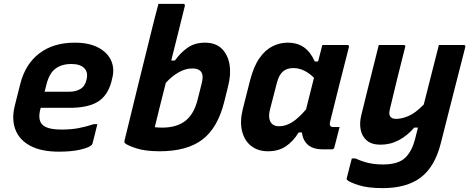

<svg xmlns="http://www.w3.org/2000/svg" viewBox="-20 -770 2430 990"><path d="M366 -550Q439 -550 487 -524.5Q535 -499 553.5 -456.5Q572 -414 558 -364L554 -347Q534 -275 483 -244.5Q432 -214 339 -214H190L188 -207Q175 -156 195 -131Q218 -102 297 -102Q347 -102 386 -109.5Q425 -117 464 -130H482Q476 -106 470 -81Q464 -56 457 -30Q456 -26 452 -22Q439 -9 394.5 1.5Q350 12 283 12Q193 12 136.5 -18Q80 -48 59.5 -101.5Q39 -155 56 -224L85 -339Q111 -440 183 -495Q255 -550 366 -550ZM348 -440Q298 -440 266 -416Q234 -392 220 -336L210 -297H337Q371 -297 395 -311.5Q419 -326 426 -359Q436 -397 414 -419Q404 -429 388 -434.5Q372 -440 348 -440Z M933 -739Q917 -676 899.5 -604Q882 -532 863 -458H882Q911 -499 948 -524.5Q985 -550 1037 -550Q1092 -550 1123.5 -519Q1155 -488 1163.5 -437Q1172 -386 1156 -325L1136 -244Q1102 -109 1022.5 -49.5Q943 10 803 10Q729 10 682 -5.5Q635 -21 624 -32Q620 -36 622 -45Q657 -189 690.5 -325Q724 -461 761 -610Q770 -645 778.5 -680Q787 -715 797 -750H925Q935 -750 933 -739ZM971 -417Q937 -417 902 -397.5Q867 -378 835 -343Q819 -282 805 -224Q791 -166 778 -114Q795 -112 817 -112Q891 -112 936 -147Q981 -182 1000 -260L1020 -340Q1032 -387 1013 -404Q1001 -417 971 -417Z M1462 -550Q1514 -550 1548 -525.5Q1582 -501 1603 -453H1620Q1625 -471 1630 -491Q1635 -511 1642 -538H1770Q1782 -538 1779 -527Q1754 -430 1728.5 -328.5Q1703 -227 1682 -142Q1675 -115 1699 -115H1731L1704 -10Q1701 0 1691 0H1645Q1594 0 1567.5 -23.5Q1541 -47 1537 -87H1520Q1491 -40 1453 -15Q1415 10 1362 10Q1310 10 1275 -17.5Q1240 -45 1228 -94.5Q1216 -144 1232 -208L1269 -354Q1288 -428 1318 -470.5Q1348 -513 1385.5 -531.5Q1423 -550 1462 -550ZM1382 -132Q1394 -119 1419 -119Q1453 -119 1486.5 -140Q1520 -161 1558 -206Q1568 -247 1578.5 -287.5Q1589 -328 1599 -369Q1576 -392 1549 -405.5Q1522 -419 1492 -419Q1460 -419 1439.5 -402Q1419 -385 1408 -344L1373 -209Q1359 -155 1382 -132Z M1933 -538H2061Q2073 -538 2069 -527Q2048 -443 2029 -367.5Q2010 -292 1990 -206Q1978 -157 2023 -157Q2051 -157 2086.5 -172Q2122 -187 2165 -231Q2184 -306 2202.5 -379Q2221 -452 2243 -538H2371Q2382 -538 2379 -527Q2356 -437 2336 -358.5Q2316 -280 2296 -201.5Q2276 -123 2253 -32Q2222 91 2149 145.5Q2076 200 1954 200Q1875 200 1828 184.5Q1781 169 1770 158Q1766 154 1768 148Q1775 120 1781 97.5Q1787 75 1794 47H1813Q1848 63 1881 70.5Q1914 78 1955 78Q2035 78 2071 42Q2104 9 2120 -52Q2127 -82 2135 -112H2116Q2081 -71 2037 -47.5Q1993 -24 1942 -24Q1897 -24 1872 -45Q1847 -66 1840 -100Q1833 -134 1842 -172Q1859 -241 1875 -306.5Q1891 -372 1909 -442Q1921 -489 1933 -538Z"/></svg>

Font: Recursive Sn Lnr St
Style: Bold Italic
Weight: 700
Italic angle: -15°
Version: Version 1.079;hotconv 1.0.112;makeotfexe 2.5.65598; ttfautoh